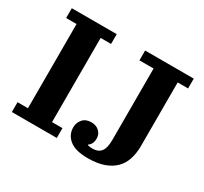

<svg xmlns="http://www.w3.org/2000/svg" viewBox="-145 -902 1186 1118"><g transform="rotate(30 448.5 -343.0)"><path d="M41 -66H111V-632H41V-698H343V-632H273V-66H343V0H41ZM557 12Q474 12 434.5 -20Q395 -52 395 -102Q395 -133 415 -156.5Q435 -180 473 -180Q505 -180 525.5 -161Q546 -142 546 -113Q546 -93 539 -79Q532 -65 521 -59V-54Q529 -52 537.5 -51Q546 -50 554 -50Q591 -50 610 -73Q629 -96 629 -152V-632H534V-698H861V-632H791V-205Q791 -157 778.5 -117Q766 -77 738 -48.5Q710 -20 665.5 -4Q621 12 557 12Z"/></g></svg>

Font: IBM Plex Serif
Style: Bold
Weight: 700
Designer: Mike Abbink, Paul van der Laan, Pieter van Rosmalen
Foundry: Bold Monday
Version: Version 2.008